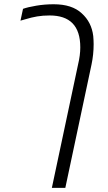

<svg xmlns="http://www.w3.org/2000/svg" viewBox="-20 -660 519 920"><path d="M228.5 240.2 354 -350.6Q364.7 -395 364.7 -433.1Q364.7 -510.7 327.1 -548.8Q290.5 -585.9 217.8 -585.9Q185.1 -585.9 158 -581.3Q130.9 -576.7 100.6 -567.4Q81.1 -561.5 78.1 -561L90.3 -617.7Q113.8 -626 154.1 -632.8Q194.3 -639.6 237.3 -639.6Q325.2 -639.6 371.6 -596.2Q418.9 -553.7 426.8 -487.3Q427.7 -476.1 428.2 -466.3Q428.7 -456.5 428.7 -448.2Q428.7 -398.9 418.5 -350.6L293 240.2Z"/></svg>

Font: Open Sans Light
Style: Italic
Weight: 300
Italic angle: -12°
Designer: Monotype Design Team
Foundry: Monotype Imaging Inc.
Version: Version 3.003; ttfautohint (v1.8.4)